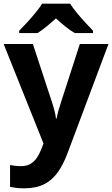

<svg xmlns="http://www.w3.org/2000/svg" viewBox="-20 -786 611 1046"><path d="M-0.2 -546.4H159.1L261.6 -234.1Q266.8 -219.3 271.3 -203.4Q275.8 -187.6 279.5 -171.7Q283.1 -155.8 284.7 -140.5H288.7Q292.2 -162.5 299.4 -187.1Q306.6 -211.7 313.9 -233.8L415 -546.4H571L347.3 50.2Q324.7 110.6 294.3 153.3Q263.9 195.9 219.8 218Q175.7 240 110.8 240Q85.6 240 67 237.5Q48.4 235 34.8 232V113.2Q45.8 115.2 61.3 117.2Q76.8 119.2 93.8 119.2Q125.4 119.2 146.1 106.8Q166.7 94.4 180.9 73.5Q195.1 52.6 204.9 26.6L217 -4.1ZM361.8 -766Q376.3 -743.4 398.8 -715.9Q421.3 -688.4 445.2 -662.5Q469.1 -636.6 486.8 -618.8V-606H387Q361 -621.4 336.1 -641.5Q311.1 -661.7 284.7 -685.6Q258.3 -661.7 234.7 -642.3Q211 -623 185 -606H84.8V-618.8Q103.8 -637.6 127.3 -663.3Q150.8 -689 173.1 -716.2Q195.4 -743.4 209.6 -766Z"/></svg>

Font: Noto Sans Khmer
Style: Regular
Weight: 400
Designer: Danh Hong and the Monotype Design Team
Foundry: Monotype Imaging Inc.
Version: Version 2.003